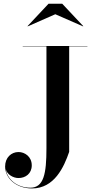

<svg xmlns="http://www.w3.org/2000/svg" viewBox="-20 -1002 516 1052"><path d="M283 -924 435 -857.5 436 -859 321 -981.5H246L131 -859L132 -857.5ZM104.5 -750V-748H234.5V-190C234.5 -50.5 220 26.5 146 26.5C75 26.5 21 -18 11.5 -73.5C20.5 -45.5 52 -26.5 81.5 -26.5C119.5 -26.5 154 -50.5 154 -96C154 -144.5 115 -169 81.5 -169C42 -169 8 -139 8 -89.5C8 -27 66 30.5 155.5 30.5C278 30.5 330.5 -87 359 -170V-748H459V-750Z"/></svg>

Font: Bodoni* 96pt Medium
Style: Regular
Weight: 500
Version: Version 2.3